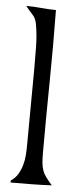

<svg xmlns="http://www.w3.org/2000/svg" viewBox="-52 -732 307 758"><g transform="rotate(5 101.5 -353.0)"><path d="M21 -703Q50 -703 80 -700Q110 -697 139 -697Q141 -554 139 -413.5Q137 -273 137 -131Q137 -108 138.5 -92Q140 -76 144.5 -62.5Q149 -49 158.5 -36Q168 -23 183 -6Q142 -4 101.5 -3.5Q61 -3 20 -3V-11Q38 -23 48 -40Q58 -57 63.5 -76Q69 -95 70.5 -115.5Q72 -136 72 -156Q72 -230 73 -303Q74 -376 74 -450Q74 -496 73.5 -543.5Q73 -591 65 -636Q61 -658 47.5 -672Q34 -686 21 -703Z"/></g></svg>

Font: Germanica
Style: Regular
Weight: 400
Designer: Peter Wiegel
Foundry: Peter Wiegel